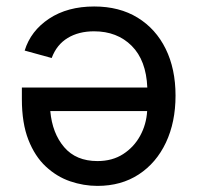

<svg xmlns="http://www.w3.org/2000/svg" viewBox="-20 -578 623 604"><path d="M276.4 -557.6Q355.5 -557.6 412.8 -522.5Q470.2 -487.3 501.2 -424.3Q532.2 -361.3 532.2 -277.3Q532.2 -193.8 502 -129.6Q471.7 -65.4 416.5 -29.3Q361.3 6.8 286.6 6.8Q243.2 6.8 200.9 -7.6Q158.7 -22 124.3 -54Q89.8 -85.9 69.3 -138.2Q48.8 -190.4 48.8 -266.1V-302.7H443.4Q439.9 -388.2 394.3 -433.8Q348.6 -479.5 275.9 -479.5Q227.5 -479.5 192.9 -458.5Q158.2 -437.5 142.6 -395.5L57.6 -418.9Q76.7 -481 134.5 -519.3Q192.4 -557.6 276.4 -557.6ZM442.9 -228.5H138.2Q144.5 -158.7 181.9 -115Q219.2 -71.3 286.6 -71.3Q333.5 -71.3 367.4 -93.3Q401.4 -115.2 420.9 -150.9Q440.4 -186.5 442.9 -228.5Z"/></svg>

Font: Inter
Style: Regular
Weight: 400
Designer: Rasmus Andersson
Foundry: rsms
Version: Version 4.001;git-9221beed3